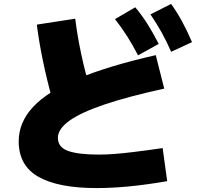

<svg xmlns="http://www.w3.org/2000/svg" viewBox="-20 -875 1040 975"><path d="M470 80Q276 80 175.5 23Q75 -34 75 -157Q75 -254 148.5 -332.5Q222 -411 375.5 -475.5Q529 -540 771 -595L814 -425Q631 -385 511 -344.5Q391 -304 332.5 -262Q274 -220 274 -175Q274 -127 326 -108.5Q378 -90 482 -90Q519 -90 559 -93Q599 -96 657.5 -103Q716 -110 806 -123L829 45Q724 63 636.5 71.5Q549 80 470 80ZM247 -365Q219 -465 198.5 -563.5Q178 -662 167 -750L362 -780Q373 -691 393.5 -595.5Q414 -500 442 -410ZM681 -594Q654 -646 626.5 -689.5Q599 -733 564 -778L667 -838Q702 -796 730.5 -750.5Q759 -705 786 -652ZM849 -612Q826 -665 801 -710Q776 -755 744 -802L849 -855Q881 -810 906 -763.5Q931 -717 955 -661Z"/></svg>

Font: M PLUS 1 Thin Black
Style: Regular
Weight: 900
Version: Version 1.001